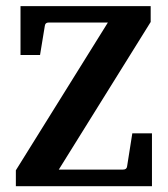

<svg xmlns="http://www.w3.org/2000/svg" viewBox="-20 -644 563 644"><path d="M489.7 -19.5H33.2V-72.8L341.8 -568.4H143.1Q131.8 -568.4 130.4 -557.6L114.3 -459.5H48.8V-623.5H485.4V-570.3L177.2 -75.2H392.6Q404.8 -75.2 406.2 -85.4L423.8 -196.8H489.7Z"/></svg>

Font: Annapurna SIL
Style: Bold
Weight: 700
Designer: Peter Martin, Annie Olsen
Foundry: SIL International
Version: Version 2.000